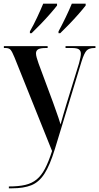

<svg xmlns="http://www.w3.org/2000/svg" viewBox="-20 -786 537 1040"><path d="M28 224Q81 224 117 215.5Q153 207 178.5 186Q204 165 223.5 128Q243 91 262 32L59 -474Q46 -506 37.5 -516Q29 -526 10 -526H1V-536H238V-526H229Q199 -526 187 -519Q175 -512 175 -497Q175 -487 179 -473Q183 -459 189 -442L267 -232Q277 -203 284 -184Q291 -165 296.5 -148.5Q302 -132 308 -112Q315 -137 323 -165Q331 -193 339 -219L408 -443Q418 -480 418 -495Q418 -511 407.5 -518.5Q397 -526 369 -526H335V-536H497V-526H492Q462 -526 449 -512Q436 -498 422 -454L277 22Q250 110 220.5 155.5Q191 201 149.5 217.5Q108 234 45 234H28ZM142 -616Q162 -651 181 -691.5Q200 -732 214 -766H289V-756Q276 -739 251.5 -711Q227 -683 199.5 -654.5Q172 -626 151 -606H142ZM297 -616Q316 -651 335.5 -691.5Q355 -732 369 -766H444V-756Q431 -739 406.5 -711Q382 -683 354.5 -654.5Q327 -626 306 -606H297Z"/></svg>

Font: Noto Serif Display Condensed SemiBold
Style: Regular
Weight: 600
Width: 3
Designer: Monotype Design Team
Foundry: Monotype Imaging Inc.
Version: Version 2.009